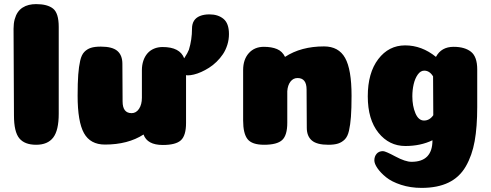

<svg xmlns="http://www.w3.org/2000/svg" viewBox="-20 -705 2390 935"><path d="M266 -151Q266 -70 239 -35Q212 0 156 0Q100 0 74 -31.5Q48 -63 48 -143L46 -565Q46 -591 51.5 -611Q57 -631 66.5 -645Q76 -659 90 -668Q104 -677 120.5 -681Q137 -685 156 -685Q211 -685 238.5 -663Q266 -641 266 -574Z M915 -565Q915 -588 924.5 -603.5Q934 -619 953.5 -627Q973 -635 1000 -635Q1042 -635 1068.5 -613Q1095 -591 1095 -539Q1095 -512 1087 -486.5Q1079 -461 1065.5 -441Q1052 -421 1034.5 -404Q1017 -387 998 -375Q979 -363 960 -354.5Q941 -346 924 -342Q907 -338 894 -338Q890 -338 886 -339V-106Q886 -45 861 -22Q836 1 773 1Q697 1 679 -50Q603 -1 491 -1Q420 -1 389 -56.5Q358 -112 358 -239Q358 -302 361 -341.5Q364 -381 370.5 -409.5Q377 -438 390.5 -452Q404 -466 422.5 -472Q441 -478 471 -478Q527 -478 551.5 -457Q576 -436 576 -394L577 -211Q577 -154 621 -154Q643 -154 657 -175Q671 -196 671 -229V-363Q671 -388 678 -409Q685 -430 698 -445Q711 -460 730 -468Q749 -476 772 -476Q856 -476 877 -421Q895 -449 900 -463Q915 -512 915 -565Z M1473 -269Q1473 -325 1429 -325Q1408 -325 1394.5 -307.5Q1381 -290 1379 -261V-107Q1379 -46 1354 -23Q1329 0 1266 0Q1207 0 1185.5 -27.5Q1164 -55 1164 -118V-364Q1164 -415 1191.5 -446Q1219 -477 1265 -477Q1303 -477 1329 -466Q1355 -455 1368 -428Q1446 -479 1558 -479Q1629 -479 1660.5 -423Q1692 -367 1692 -239Q1692 -176 1689 -136.5Q1686 -97 1679.5 -68.5Q1673 -40 1659 -26Q1645 -12 1626.5 -6Q1608 0 1579 0Q1523 0 1498.5 -21Q1474 -42 1474 -83Z M1954 6Q1875 6 1823 -58.5Q1771 -123 1771 -236Q1771 -350 1822 -417Q1873 -484 1953 -484Q2034 -484 2103 -428Q2129 -477 2189 -477Q2243 -477 2273.5 -453Q2304 -429 2304 -367V-184Q2304 -87 2291.5 -17.5Q2279 52 2248.5 105Q2218 158 2164.5 184Q2111 210 2033 210Q1979 210 1933 195Q1887 180 1860 158Q1833 136 1818 114Q1803 92 1803 76Q1803 57 1814 44Q1825 31 1845 31Q1857 31 1905.5 57Q1954 83 1984 83Q2086 83 2086 -22Q2028 6 1954 6ZM2090 -144 2089 -333Q2072 -361 2046 -361Q2028 -361 2014.5 -342Q2001 -323 1994.5 -295Q1988 -267 1988 -236Q1988 -189 2003 -153.5Q2018 -118 2045 -118Q2072 -118 2090 -144Z"/></svg>

Font: Coiny
Style: Regular
Weight: 400
Version: Version 001.001